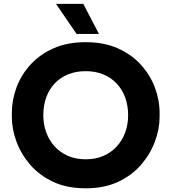

<svg xmlns="http://www.w3.org/2000/svg" viewBox="-20 -974 904 1013"><path d="M432.2 19.5Q332.8 19.5 259.5 -15.1Q186.2 -49.8 138 -106.4Q89.8 -163 66.1 -228.8Q42.5 -294.5 42.5 -356V-378Q42.5 -446 67 -512.4Q91.5 -578.8 140.8 -632.9Q190 -687 262.8 -719.2Q335.5 -751.5 432.2 -751.5Q528.2 -751.5 601 -719.2Q673.8 -687 723 -632.9Q772.2 -578.8 797.1 -512.4Q822 -446 822 -378V-356Q822 -294.5 798 -228.8Q774 -163 725.8 -106.4Q677.5 -49.8 604.2 -15.1Q531 19.5 432.2 19.5ZM432.2 -133.5Q484.2 -133.5 525.6 -151.5Q567 -169.5 596.2 -201.6Q625.5 -233.8 640.8 -275.8Q656 -317.8 656 -366Q656 -417.2 640.4 -459.8Q624.8 -502.2 595.5 -533.4Q566.2 -564.5 524.9 -581.5Q483.5 -598.5 432.2 -598.5Q380.2 -598.5 338.9 -581.5Q297.5 -564.5 268.2 -533.4Q239 -502.2 223.8 -459.8Q208.5 -417.2 208.5 -366Q208.5 -317.8 223.8 -275.8Q239 -233.8 268.2 -201.6Q297.5 -169.5 338.9 -151.5Q380.2 -133.5 432.2 -133.5ZM384 -795 275.5 -953.5H419.5L502 -795Z"/></svg>

Font: SVN-Sora Variable
Style: Regular
Weight: 400
Designer: Jonathan Barnbrook, Julián Moncada
Foundry: Barnbrook Fonts
Version: Version 2.000 - Viet hoa boi STYLEno.1 Fonts